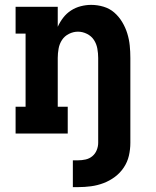

<svg xmlns="http://www.w3.org/2000/svg" viewBox="-20 -548 640 788"><path d="M300 220H279V110H300Q316 110 331.5 106.5Q347 103 359 93Q371 83 377 68Q383 53 383 38V-310Q383 -329 379.5 -348.5Q376 -368 365.5 -384Q355 -400 337 -409Q319 -418 300 -418Q281 -418 263 -409Q245 -400 234.5 -384Q224 -368 220.5 -348.5Q217 -329 217 -310V-110H258V0H44V-110H85V-410H44V-520H217V-438Q226 -458 239.5 -475.5Q253 -493 271.5 -505Q290 -517 311.5 -522.5Q333 -528 354 -528Q380 -528 405 -520.5Q430 -513 449 -496.5Q468 -480 481.5 -457.5Q495 -435 502.5 -410.5Q510 -386 512.5 -361Q515 -336 515 -310V38Q515 65 509 91Q503 117 488 139.5Q473 162 451.5 178Q430 194 405 203.5Q380 213 353.5 216.5Q327 220 300 220Z"/></svg>

Font: Iosevka Etoile Extrabold
Style: Regular
Weight: 800
Designer: Belleve Invis
Foundry: Belleve Invis
Version: Version 22.1.2; ttfautohint (v1.8.4)